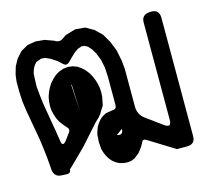

<svg xmlns="http://www.w3.org/2000/svg" viewBox="-79 -544 700 664"><g transform="rotate(-15 271.0 -212.5)"><path d="M310.5 -84 288.1 -67.4Q310.5 -60.5 310.5 -84ZM295.9 -29.3H296.9ZM374 -146.5Q374 -117.2 397.5 -100.6L455.1 -58.6Q478.5 -42 478.5 -71.3V-419.9Q478.5 -449.2 512.7 -449.2Q542 -449.2 542 -419.9V3.9Q542 33.2 512.7 33.2H476.6L381.8 -25.4Q370.1 -32.2 365.2 -18.6L359.4 -7.8L351.6 2.9L343.8 12.7L335 19.5L326.2 26.4L314.5 31.2L300.8 33.2L286.1 32.2L271.5 28.3L258.8 21.5L248 12.7L239.3 2L232.4 -9.8L227.5 -21.5L223.6 -34.2L222.7 -47.9L221.7 -60.5L222.7 -74.2L223.6 -87.9L227.5 -100.6L232.4 -113.3L239.3 -124L248 -134.8L258.8 -143.6L271.5 -150.4L295.9 -154.3Q310.5 -154.3 310.5 -168.9V-270.5L308.6 -303.7L302.7 -333L293 -357.4L282.2 -376L270.5 -388.7L259.8 -394.5L249 -395.5L235.4 -390.6L222.7 -381.8L208 -368.2L193.4 -353.5Q182.6 -343.8 172.9 -352.5L157.2 -367.2L134.8 -381.8L117.2 -389.6L103.5 -390.6L85 -383.8L77.1 -375L70.3 -363.3L65.4 -347.7L64.5 -329.1L63.5 -301.8L66.4 -270.5L70.3 -238.3L87.9 -134.8L93.8 -97.7Q96.7 -77.1 110.4 -91.8L129.9 -118.2Q138.7 -129.9 127 -139.6L117.2 -151.4L107.4 -164.1L100.6 -177.7L95.7 -192.4L91.8 -208L90.8 -223.6L91.8 -241.2L94.7 -256.8L100.6 -273.4L107.4 -287.1L116.2 -300.8L127 -312.5L138.7 -323.2L152.3 -331.1L168 -336.9L184.6 -338.9L202.1 -336.9L217.8 -331.1L230.5 -322.3L242.2 -311.5L252 -298.8L259.8 -285.2L265.6 -271.5L270.5 -255.9L273.4 -240.2L274.4 -223.6L273.4 -208L270.5 -193.4L267.6 -178.7L258.8 -165L251 -152.3L242.2 -141.6L230.5 -130.9L165 -57.6L109.4 -2.9L100.6 4.9Q100.6 18.6 86.9 18.6L67.4 17.6Q38.1 16.6 38.1 -18.6L35.2 -53.7L31.2 -88.9L26.4 -124L7.8 -228.5L2.9 -263.7L1 -299.8V-335.9L3.9 -359.4L11.7 -386.7L25.4 -412.1L44.9 -433.6L70.3 -448.2L99.6 -453.1L131.8 -450.2L164.1 -438.5Q179.7 -427.7 194.3 -438.5L207 -447.3L243.2 -458L278.3 -455.1L307.6 -438.5L332 -415L349.6 -384.8L363.3 -350.6L371.1 -311.5L374 -281.2ZM180.7 -275.4 186.5 -177.7 182.6 -276.4Z"/></g></svg>

Font: B2 Hana
Style: Regular
Weight: 500
Version: 2020-08-05; (max)